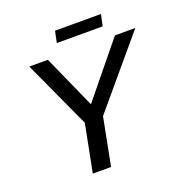

<svg xmlns="http://www.w3.org/2000/svg" viewBox="-145 -954 1022 1080"><g transform="rotate(-20 366.0 -414.0)"><path d="M391.6 -284.2 336.4 0H227.1L282.7 -284.2L97.2 -688H208.5L350.6 -370.1L609.9 -688H731.9ZM577.1 -828.1 562.5 -759.3H288.1L302.2 -828.1Z"/></g></svg>

Font: Arimo Medium
Style: Italic
Weight: 500
Italic angle: -12°
Designer: Steve Matteson
Foundry: Monotype Imaging Inc.
Version: Version 1.33